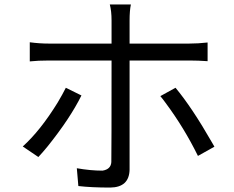

<svg xmlns="http://www.w3.org/2000/svg" viewBox="-20 -804 1040 853"><path d="M272.5 -414.1 341.8 -379.9Q291 -277.3 190.4 -152.3Q168 -125 150.4 -106.4L81.1 -153.3Q159.2 -223.6 236.3 -348.6Q257.8 -384.8 272.5 -414.1ZM821.3 -535.2H555.7V-49.8Q553.7 28.3 469.7 29.3Q385.7 29.3 328.1 22.5L321.3 -56.6Q381.8 -45.9 435.5 -45.9Q472.7 -51.8 474.6 -84Q475.6 -137.7 475.6 -527.3V-535.2H198.2Q148.4 -535.2 112.3 -531.2V-616.2Q155.3 -610.4 197.3 -610.4H475.6V-712.9Q475.6 -754.9 467.8 -784.2H561.5Q555.7 -756.8 555.7 -712.9V-610.4H820.3Q860.4 -610.4 902.3 -615.2V-532.2Q861.3 -535.2 821.3 -535.2ZM692.4 -377 759.8 -414.1Q833 -326.2 921.9 -170.9Q927.7 -161.1 932.6 -152.3L859.4 -111.3Q797.9 -236.3 715.8 -346.7Q703.1 -364.3 692.4 -377Z"/></svg>

Font: Taipei Sans TC Beta
Style: Regular
Weight: 400
Designer: JT Foundry
Foundry: JT Foundry
Version: Version 1.000